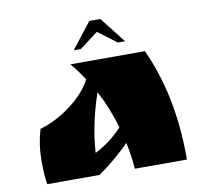

<svg xmlns="http://www.w3.org/2000/svg" viewBox="-76 -758 919 842"><g transform="rotate(-10 383.5 -336.5)"><path d="M81 -244Q153 -265 219.5 -315Q286 -365 316 -423Q289 -465 259 -500H591Q690 -285 690 -8V0H458Q454 -57 441 -118Q379 -55 301 0H68Q61 -41 61 -108.5Q61 -176 81 -244ZM423 -191Q397 -280 355 -359Q308 -221 301 -98Q373 -135 423 -191ZM284 -558 374 -673H423L513 -558H481L398 -620L316 -558Z"/></g></svg>

Font: Ruslan Display
Style: Regular
Weight: 400
Version: Version 1.001